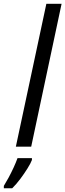

<svg xmlns="http://www.w3.org/2000/svg" viewBox="-57 -780 347 1021"><path d="M27.3 0 189.5 -759.8H270.5L108.9 0ZM-36.6 221.2V208.5Q-25.9 191.4 -11.7 165.3Q2.4 139.2 15.4 111.1Q28.3 83 36.1 61H112.8V70.8Q106.4 87.9 89.6 115Q72.8 142.1 51.3 170.9Q29.8 199.7 7.8 221.2Z"/></svg>

Font: Open Sans
Style: Italic
Weight: 400
Italic angle: -12°
Designer: Monotype Design Team
Foundry: Monotype Imaging Inc.
Version: Version 3.000; ttfautohint (v1.8.4)